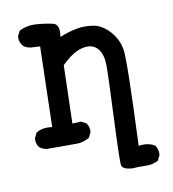

<svg xmlns="http://www.w3.org/2000/svg" viewBox="-70 -523 641 712"><g transform="rotate(-10 250.0 -167.0)"><path d="M370.1 127Q335.9 124 332.5 108.9Q329.1 93.8 336.4 -66.9Q343.8 -227.5 343.3 -268.6Q342.8 -309.6 323.2 -331.1Q303.7 -352.5 267.1 -344.7Q230.5 -336.9 187.5 -293.9L181.6 -75.2L212.9 -77.1L232.4 -67.4Q244.1 -53.7 242.2 -32.2L232.4 -12.7Q212.9 -1 189.5 1H72.3Q56.6 -1 44.9 -10.7Q33.2 -24.4 35.2 -45.9L44.9 -65.4Q70.3 -81.1 105.5 -75.2L113.3 -377.9L78.1 -379.9Q62.5 -381.8 50.8 -391.6Q37.1 -407.2 39.1 -428.7L48.8 -448.2Q78.1 -463.9 115.2 -460.9Q152.3 -458 176.8 -451.7Q201.2 -445.3 193.4 -399.4Q226.6 -413.1 258.3 -418.9Q290 -424.8 322.3 -418.9Q354.5 -413.1 381.8 -382.8Q409.2 -352.5 416 -312.5Q422.9 -272.5 409.2 48.8Q444.3 43 469.7 58.6Q481.4 74.2 479.5 95.7L469.7 115.2Q448.2 127 421.9 126Q395.5 125 370.1 127Z"/></g></svg>

Font: JasonHandwriting4
Style: Regular
Weight: 400
Version: Version 1.01.21